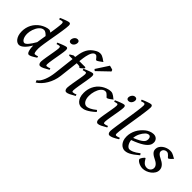

<svg xmlns="http://www.w3.org/2000/svg" viewBox="57 -1669 2833 2833"><g transform="rotate(45 1474.0 -252.5)"><path d="M298.3 -200.7Q302.2 -231 308.8 -269.5Q315.4 -308.1 322.3 -351.1Q314 -359.9 305.2 -368.4Q296.4 -377 286.4 -384Q276.4 -391.1 265.4 -395.5Q254.4 -399.9 242.7 -399.9Q221.2 -399.9 202.6 -389.4Q184.1 -378.9 168.7 -361.3Q153.3 -343.8 141.4 -321.3Q129.4 -298.8 121.3 -274.9Q113.3 -251 109.1 -227.5Q105 -204.1 105 -185.1Q105 -154.8 110.6 -131.1Q116.2 -107.4 125.7 -90.8Q135.3 -74.2 147.5 -65.4Q159.7 -56.6 172.9 -56.6Q184.1 -56.6 198.2 -66.9Q212.4 -77.1 228.5 -95.9Q244.6 -114.7 262.2 -141.4Q279.8 -168 298.3 -200.7ZM461.4 -39.1Q419.9 -11.2 389.9 4.4Q359.9 20 342.3 20Q333.5 20 324.7 12.9Q315.9 5.9 309.1 -11Q302.2 -27.8 297.6 -55.2Q293 -82.5 292 -123.5Q274.4 -93.3 254.9 -67.1Q235.4 -41 215.1 -21.7Q194.8 -2.4 174.1 8.8Q153.3 20 133.8 20Q116.2 20 96.9 10Q77.6 0 61.3 -21.2Q44.9 -42.5 34.2 -75.4Q23.4 -108.4 23.4 -153.8Q23.4 -192.4 32.2 -228.8Q41 -265.1 58.3 -298.1Q75.7 -331.1 101.6 -359.6Q127.4 -388.2 162.1 -411.1Q175.8 -419.9 191.9 -428Q208 -436 225.1 -442.6Q242.2 -449.2 259.5 -453.1Q276.9 -457 293 -457Q302.7 -457 313.7 -451.2Q324.7 -445.3 335.9 -437Q341.3 -470.2 345.9 -502Q350.6 -533.7 354.2 -561.3Q357.9 -588.9 360.1 -611.1Q362.3 -633.3 362.3 -647.5Q362.3 -658.7 360.6 -665.3Q358.9 -671.9 355.7 -675Q352.5 -678.2 348.6 -679.2Q344.7 -680.2 340.3 -680.2Q335.9 -680.2 327.4 -678Q318.8 -675.8 310.5 -673.3Q300.8 -670.4 289.1 -667L282.7 -690.9Q304.7 -701.2 327.1 -710.4Q349.6 -719.7 369.4 -726.8Q389.2 -733.9 404.3 -738Q419.4 -742.2 426.3 -742.2Q440.9 -742.2 448.2 -733.4Q455.6 -724.6 455.6 -702.1Q455.6 -683.1 452.1 -652.8Q448.7 -622.6 443.1 -585.2Q437.5 -547.9 430.4 -505.6Q423.3 -463.4 415.8 -420.4Q408.2 -377.4 401.1 -335.7Q394 -293.9 388.4 -257.8Q382.8 -221.7 379.4 -193.4Q376 -165 376 -148.4Q376 -96.7 382.1 -73Q388.2 -49.3 399.4 -49.3Q412.1 -49.3 424.8 -52Q437.5 -54.7 454.6 -62Z M716.8 -41.5Q670.9 -14.2 636 2.9Q601.1 20 577.6 20Q561 20 550.5 4.6Q540 -10.7 540 -37.1Q540 -51.8 543.7 -78.1Q547.4 -104.5 552.5 -136.5Q557.6 -168.5 564 -203.1Q570.3 -237.8 575.4 -269Q580.6 -300.3 584.2 -324.7Q587.9 -349.1 587.9 -361.3Q587.9 -372.6 586.4 -379.2Q585 -385.7 582.5 -388.9Q580.1 -392.1 576.2 -393.1Q572.3 -394 567.9 -394Q564 -394 556.2 -392.3Q548.3 -390.6 540 -388.2Q530.8 -385.7 520 -382.3L512.7 -405.3Q533.2 -414.6 555.4 -423.8Q577.6 -433.1 597.4 -440.4Q617.2 -447.8 632.8 -452.4Q648.4 -457 655.8 -457Q669.4 -457 675.5 -447.8Q681.6 -438.5 681.6 -416Q681.6 -401.9 678 -375Q674.3 -348.1 668.9 -315.4Q663.6 -282.7 657 -246.6Q650.4 -210.4 645 -177.7Q639.6 -145 636 -118.2Q632.3 -91.3 632.3 -77.1Q632.3 -62 635.5 -55.2Q638.7 -48.3 647 -48.3Q662.1 -48.3 675.3 -52.2Q688.5 -56.2 708.5 -64.5ZM729 -616.2Q729 -602.5 724.4 -588.6Q719.7 -574.7 710.9 -563.2Q702.1 -551.8 689.5 -544.7Q676.8 -537.6 660.6 -537.6Q642.1 -537.6 632.3 -547.6Q622.6 -557.6 622.6 -574.2Q622.6 -587.4 627.4 -601.3Q632.3 -615.2 641.1 -626.7Q649.9 -638.2 662.6 -645.8Q675.3 -653.3 691.4 -653.3Q710 -653.3 719.5 -643.1Q729 -632.8 729 -616.2Z M1196.8 -684.1Q1186.5 -676.8 1173.1 -666.7Q1159.7 -656.7 1147 -647.7Q1134.3 -638.7 1123 -632.6Q1111.8 -626.5 1106 -626.5Q1099.1 -626.5 1092.3 -635.3Q1085.4 -644 1077.4 -654.3Q1069.3 -664.6 1059.3 -673.3Q1049.3 -682.1 1035.6 -682.1Q1019 -682.1 1005.9 -671.9Q992.7 -661.6 982.7 -644.3Q972.7 -627 965.3 -604.5Q958 -582 952.9 -557.9Q947.8 -533.7 944.3 -509.5Q940.9 -485.4 939 -464.8L936 -441.9H1060.1L1070.8 -427.2Q1065.9 -420.4 1057.1 -411.9Q1048.3 -403.3 1038.8 -395Q1029.3 -386.7 1020.3 -380.1Q1011.2 -373.5 1006.3 -371.1Q1003.9 -377.9 998.8 -382.1Q993.7 -386.2 985.1 -388.7Q976.6 -391.1 964.1 -392.1Q951.7 -393.1 934.1 -393.1H930.7L896 -94.2Q889.6 -40.5 872.3 9.5Q855 59.6 829.6 102.8Q804.2 146 772 180.4Q739.7 214.8 703.6 236.8L688.5 202.6Q712.9 189 732.7 160.2Q752.4 131.3 767.3 94Q782.2 56.6 792 14.4Q801.8 -27.8 806.2 -67.9L843.8 -393.1H772L763.2 -409.7L817.4 -441.9H849.1Q854 -481 861.3 -517.1Q868.7 -553.2 881.6 -585.4Q894.5 -617.7 915 -645.8Q935.5 -673.8 966.3 -696.8Q992.7 -715.8 1018.1 -729Q1043.5 -742.2 1073.7 -742.2Q1096.2 -742.2 1115.2 -734.1Q1134.3 -726.1 1149.9 -715.8Q1165.5 -705.6 1177.5 -696Q1189.5 -686.5 1196.8 -684.1Z M1262.2 -41.5Q1216.3 -14.2 1181.4 2.9Q1146.5 20 1123 20Q1106.4 20 1095.9 4.6Q1085.4 -10.7 1085.4 -37.1Q1085.4 -51.8 1089.1 -78.1Q1092.8 -104.5 1097.9 -136.5Q1103 -168.5 1109.4 -203.1Q1115.7 -237.8 1120.8 -269Q1126 -300.3 1129.6 -324.7Q1133.3 -349.1 1133.3 -361.3Q1133.3 -372.6 1131.8 -379.2Q1130.4 -385.7 1127.9 -388.9Q1125.5 -392.1 1121.6 -393.1Q1117.7 -394 1113.3 -394Q1109.4 -394 1101.6 -392.3Q1093.8 -390.6 1085.4 -388.2Q1076.2 -385.7 1065.4 -382.3L1058.1 -405.3Q1078.6 -414.6 1100.8 -423.8Q1123 -433.1 1142.8 -440.4Q1162.6 -447.8 1178.2 -452.4Q1193.8 -457 1201.2 -457Q1214.8 -457 1220.9 -447.8Q1227.1 -438.5 1227.1 -416Q1227.1 -401.9 1223.4 -375Q1219.7 -348.1 1214.4 -315.4Q1209 -282.7 1202.4 -246.6Q1195.8 -210.4 1190.4 -177.7Q1185.1 -145 1181.4 -118.2Q1177.7 -91.3 1177.7 -77.1Q1177.7 -62 1180.9 -55.2Q1184.1 -48.3 1192.4 -48.3Q1207.5 -48.3 1220.7 -52.2Q1233.9 -56.2 1253.9 -64.5ZM1379.4 -669.9 1202.1 -500Q1194.3 -502 1189 -506.6Q1183.6 -511.2 1176.8 -519.5L1303.2 -713.9Q1308.1 -712.9 1317.9 -710.4Q1327.6 -708 1337.9 -705.1Q1348.1 -702.1 1357.4 -699.2Q1366.7 -696.3 1370.6 -694.3Z M1694.8 -399.4Q1684.6 -391.1 1672.1 -381.3Q1659.7 -371.6 1647.7 -363.3Q1635.7 -355 1625 -349.4Q1614.3 -343.8 1607.4 -343.8Q1601.6 -343.8 1593.5 -352.5Q1585.4 -361.3 1575.2 -371.8Q1564.9 -382.3 1552.5 -391.1Q1540 -399.9 1524.9 -399.9Q1503.9 -399.9 1486.6 -389.9Q1469.2 -379.9 1455.1 -363Q1440.9 -346.2 1430.2 -324Q1419.4 -301.8 1412.1 -277.3Q1404.8 -252.9 1401.1 -227.8Q1397.5 -202.6 1397.5 -179.7Q1397.5 -147.9 1404.1 -122.8Q1410.6 -97.7 1422.1 -80.1Q1433.6 -62.5 1449.7 -53Q1465.8 -43.5 1484.9 -43.5Q1495.1 -43.5 1509.3 -47.1Q1523.4 -50.8 1541.7 -59.3Q1560.1 -67.9 1582 -82Q1604 -96.2 1630.4 -117.7Q1634.3 -112.3 1640.1 -104.5Q1646 -96.7 1648.4 -92.8Q1610.4 -58.1 1579.6 -36.1Q1548.8 -14.2 1523.4 -1.7Q1498 10.7 1477.1 15.4Q1456.1 20 1437 20Q1418.9 20 1397.2 11.7Q1375.5 3.4 1356.4 -17.1Q1337.4 -37.6 1324.5 -71.8Q1311.5 -106 1311.5 -157.2Q1311.5 -189.9 1318.4 -224.4Q1325.2 -258.8 1340.6 -291.7Q1356 -324.7 1380.6 -354.7Q1405.3 -384.8 1441.4 -408.7Q1455.1 -417.5 1472.2 -426.3Q1489.3 -435.1 1507.8 -441.9Q1526.4 -448.7 1545.2 -452.9Q1564 -457 1581.1 -457Q1602.5 -457 1619.4 -449.2Q1636.2 -441.4 1649.9 -431.4Q1663.6 -421.4 1674.6 -411.9Q1685.5 -402.3 1694.8 -399.4Z M1919.4 -41.5Q1873.5 -14.2 1838.6 2.9Q1803.7 20 1780.3 20Q1763.7 20 1753.2 4.6Q1742.7 -10.7 1742.7 -37.1Q1742.7 -51.8 1746.3 -78.1Q1750 -104.5 1755.1 -136.5Q1760.3 -168.5 1766.6 -203.1Q1772.9 -237.8 1778.1 -269Q1783.2 -300.3 1786.9 -324.7Q1790.5 -349.1 1790.5 -361.3Q1790.5 -372.6 1789.1 -379.2Q1787.6 -385.7 1785.2 -388.9Q1782.7 -392.1 1778.8 -393.1Q1774.9 -394 1770.5 -394Q1766.6 -394 1758.8 -392.3Q1751 -390.6 1742.7 -388.2Q1733.4 -385.7 1722.7 -382.3L1715.3 -405.3Q1735.8 -414.6 1758.1 -423.8Q1780.3 -433.1 1800 -440.4Q1819.8 -447.8 1835.4 -452.4Q1851.1 -457 1858.4 -457Q1872.1 -457 1878.2 -447.8Q1884.3 -438.5 1884.3 -416Q1884.3 -401.9 1880.6 -375Q1877 -348.1 1871.6 -315.4Q1866.2 -282.7 1859.6 -246.6Q1853 -210.4 1847.7 -177.7Q1842.3 -145 1838.6 -118.2Q1835 -91.3 1835 -77.1Q1835 -62 1838.1 -55.2Q1841.3 -48.3 1849.6 -48.3Q1864.7 -48.3 1877.9 -52.2Q1891.1 -56.2 1911.1 -64.5ZM1931.6 -616.2Q1931.6 -602.5 1927 -588.6Q1922.4 -574.7 1913.6 -563.2Q1904.8 -551.8 1892.1 -544.7Q1879.4 -537.6 1863.3 -537.6Q1844.7 -537.6 1835 -547.6Q1825.2 -557.6 1825.2 -574.2Q1825.2 -587.4 1830.1 -601.3Q1835 -615.2 1843.8 -626.7Q1852.5 -638.2 1865.2 -645.8Q1877.9 -653.3 1894 -653.3Q1912.6 -653.3 1922.1 -643.1Q1931.6 -632.8 1931.6 -616.2Z M2166 -41.5Q2117.7 -11.2 2083.7 4.4Q2049.8 20 2022.9 20Q2009.3 20 1998.5 5.4Q1987.8 -9.3 1987.8 -38.1Q1987.8 -50.3 1991.5 -79.1Q1995.1 -107.9 2000.7 -147.7Q2006.3 -187.5 2013.9 -235.4Q2021.5 -283.2 2029.1 -333Q2036.6 -382.8 2044.2 -431.6Q2051.8 -480.5 2057.4 -522.7Q2063 -564.9 2066.7 -597.7Q2070.3 -630.4 2070.3 -647.5Q2070.3 -658.7 2068.1 -665.3Q2065.9 -671.9 2062.5 -675Q2059.1 -678.2 2054.4 -679.2Q2049.8 -680.2 2045.4 -680.2Q2041.5 -680.2 2033.2 -678Q2024.9 -675.8 2016.6 -673.3Q2006.8 -670.4 1996.1 -667L1988.3 -690.9Q2008.8 -700.2 2031.5 -709.2Q2054.2 -718.3 2074.7 -725.6Q2095.2 -732.9 2111.3 -737.5Q2127.4 -742.2 2134.8 -742.2Q2148.4 -742.2 2156.5 -733.4Q2164.6 -724.6 2164.6 -702.1Q2164.6 -683.1 2160.9 -649.9Q2157.2 -616.7 2151.4 -574.5Q2145.5 -532.2 2137.9 -483.4Q2130.4 -434.6 2122.6 -385Q2114.7 -335.4 2107.2 -287.4Q2099.6 -239.3 2093.8 -198Q2087.9 -156.7 2084.2 -125.2Q2080.6 -93.8 2080.6 -77.1Q2080.6 -60.5 2085.2 -54.4Q2089.8 -48.3 2097.7 -48.3Q2108.9 -48.3 2123.3 -52.2Q2137.7 -56.2 2159.7 -64.5Z M2564 -371.1Q2564 -357.4 2560.8 -342.5Q2557.6 -327.6 2547.9 -311.3Q2538.1 -294.9 2520 -277.1Q2502 -259.3 2472.7 -240.2Q2443.4 -221.2 2400.9 -200.9Q2358.4 -180.7 2299.3 -159.2Q2302.2 -133.3 2310.3 -111.8Q2318.4 -90.3 2329.3 -75.2Q2340.3 -60.1 2353 -51.8Q2365.7 -43.5 2378.4 -43.5Q2388.7 -43.5 2403.6 -46.4Q2418.5 -49.3 2437.7 -57.6Q2457 -65.9 2481.4 -80.8Q2505.9 -95.7 2535.2 -119.1Q2538.1 -117.7 2540.8 -114.3Q2543.5 -110.8 2545.9 -106.9Q2548.3 -103 2549.8 -99.6L2552.7 -94.2Q2512.7 -59.6 2481.4 -37.4Q2450.2 -15.1 2425 -2.4Q2399.9 10.3 2379.2 15.1Q2358.4 20 2339.4 20Q2321.8 20 2300 11Q2278.3 2 2259.3 -17.8Q2240.2 -37.6 2227.1 -69.6Q2213.9 -101.6 2213.9 -147.9Q2213.9 -186 2223.1 -222.4Q2232.4 -258.8 2249.8 -292Q2267.1 -325.2 2292.2 -354.7Q2317.4 -384.3 2349.1 -409.7Q2359.9 -418.5 2374.5 -427Q2389.2 -435.5 2405.8 -442.1Q2422.4 -448.7 2439.7 -452.9Q2457 -457 2473.6 -457Q2496.6 -457 2513.7 -449.5Q2530.8 -441.9 2542 -429.7Q2553.2 -417.5 2558.6 -402.1Q2564 -386.7 2564 -371.1ZM2377.9 -374.5Q2363.3 -359.9 2349.6 -340.6Q2335.9 -321.3 2325 -299.1Q2314 -276.9 2306.9 -252.2Q2299.8 -227.5 2298.3 -202.1Q2357.4 -226.1 2391.8 -245.4Q2426.3 -264.6 2443.8 -282Q2461.4 -299.3 2466.3 -315.2Q2471.2 -331.1 2471.2 -348.1Q2471.2 -361.8 2467.8 -371.8Q2464.4 -381.8 2458.5 -388.4Q2452.6 -395 2445.3 -397.9Q2438 -400.9 2430.2 -400.9Q2422.4 -400.9 2407 -394.5Q2391.6 -388.2 2377.9 -374.5Z M2943.8 -412.1Q2934.6 -400.9 2924.8 -390.4Q2915 -379.9 2906 -371.8Q2897 -363.8 2889.6 -358.6Q2882.3 -353.5 2878.4 -353.5Q2871.6 -353.5 2863.8 -362.5Q2856 -371.6 2845.9 -382.3Q2835.9 -393.1 2823 -402.1Q2810.1 -411.1 2793.5 -411.1Q2779.8 -411.1 2767.6 -406.5Q2755.4 -401.9 2746.1 -393.6Q2736.8 -385.3 2731.2 -373.5Q2725.6 -361.8 2725.6 -347.7Q2725.6 -328.6 2743.2 -310.1Q2760.7 -291.5 2800.3 -272.9Q2820.3 -263.2 2840.1 -251.2Q2859.9 -239.3 2875.5 -223.4Q2891.1 -207.5 2900.9 -187.3Q2910.6 -167 2910.6 -141.1Q2910.6 -107.4 2892.3 -77.9Q2874 -48.3 2845.5 -26.6Q2816.9 -4.9 2782.5 7.6Q2748 20 2716.3 20Q2690.4 20 2666.7 12.9Q2643.1 5.9 2624.5 -4.6Q2606 -15.1 2595 -27.6Q2584 -40 2584 -50.3Q2584 -56.2 2590.3 -67.9Q2596.7 -79.6 2605 -91.6Q2613.3 -103.5 2622.1 -112.3Q2630.9 -121.1 2636.2 -121.1Q2639.6 -121.1 2644 -114.5Q2648.4 -107.9 2654.3 -97.9Q2660.2 -87.9 2668.5 -76.4Q2676.8 -64.9 2688.5 -54.9Q2700.2 -44.9 2716.1 -38.3Q2731.9 -31.7 2752.9 -31.7Q2769.5 -31.7 2784.2 -37.6Q2798.8 -43.5 2809.3 -53.7Q2819.8 -64 2825.9 -77.9Q2832 -91.8 2832 -107.9Q2832 -126 2824 -141.1Q2815.9 -156.2 2802.7 -168.7Q2789.6 -181.2 2772.2 -191.4Q2754.9 -201.7 2736.8 -210.4Q2710.9 -222.7 2693.6 -235.4Q2676.3 -248 2665.5 -261.2Q2654.8 -274.4 2650.4 -288.8Q2646 -303.2 2646 -318.8Q2646 -349.6 2662.1 -375Q2678.2 -400.4 2703.4 -418.7Q2728.5 -437 2759.3 -447Q2790 -457 2819.3 -457Q2844.7 -457 2862.8 -451.2Q2880.9 -445.3 2895 -437.5Q2909.2 -429.7 2920.7 -422.4Q2932.1 -415 2943.8 -412.1Z"/></g></svg>

Font: Gentium Book Basic
Style: Italic
Weight: 400
Italic angle: -8°
Designer: J. Victor Gaultney and Annie Olsen
Foundry: SIL International
Version: Version 1.102; 2013; Maintenance release